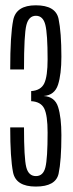

<svg xmlns="http://www.w3.org/2000/svg" viewBox="-20 -699 274 724"><path d="M115 4.5Q190.5 4.5 201 -44.5Q211.5 -93.5 211.5 -189.5Q211.5 -256 199.2 -295.2Q187 -334.5 144.5 -337Q186 -340 198.8 -379.5Q211.5 -419 211.5 -485.5Q211.5 -577 200.8 -628Q190 -679 115 -679Q41 -679 29.8 -623.2Q18.5 -567.5 18.5 -437H70.5Q70.5 -569.5 79.5 -604.5Q88.5 -639.5 115.5 -639.5Q142.5 -639.5 151 -605.2Q159.5 -571 159.5 -475.5Q159.5 -411 146.8 -384.5Q134 -358 97.5 -355.5V-317.5Q134 -315.5 146.8 -289.8Q159.5 -264 159.5 -199Q159.5 -101.5 151.2 -68.2Q143 -35 115.5 -35Q87.5 -35 79 -68.8Q70.5 -102.5 70.5 -218.5H18.5Q18.5 -103 29.2 -49.2Q40 4.5 115 4.5Z"/></svg>

Font: Anybody ExtraCondensed Light
Style: Regular
Weight: 300
Width: 2
Version: Version 1.113;gftools[0.9.25]